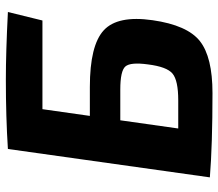

<svg xmlns="http://www.w3.org/2000/svg" viewBox="-65 -672 746 656"><g transform="rotate(-90 308.0 -344.0)"><path d="M240 -410H339Q481 -410 532.5 -362.5Q584 -315 567 -196Q550 -77 495.5 -34Q441 9 318 9Q141 9 30 0L127 -690Q236 -697 364 -697Q458 -697 595 -690L566 -572H263ZM197 -108H293Q361 -108 384.5 -127.5Q408 -147 416 -212Q424 -271 409 -288.5Q394 -306 330 -306H225Z"/></g></svg>

Font: Exo 2.0
Style: Bold Italic
Weight: 700
Italic angle: -8°
Designer: Natanael Gama
Version: Version 1.001;PS 001.001;hotconv 1.0.70;makeotf.lib2.5.58329